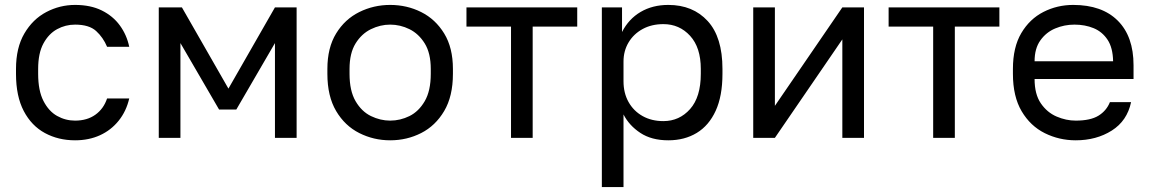

<svg xmlns="http://www.w3.org/2000/svg" viewBox="-20 -560 4670 780"><path d="M285 10Q217 10 162.5 -19.5Q108 -49 76.5 -109Q45 -169 45 -260V-280Q45 -366 79 -424Q113 -482 168 -511Q223 -540 285 -540Q348 -540 393.5 -517.5Q439 -495 467 -456.5Q495 -418 505 -370H415Q399 -408 370.5 -434Q342 -460 285 -460Q246 -460 212 -441.5Q178 -423 156.5 -383.5Q135 -344 135 -280V-260Q135 -192 156.5 -150Q178 -108 212 -89Q246 -70 285 -70Q334 -70 367.5 -94Q401 -118 415 -160H505Q493 -108 462 -69.5Q431 -31 386 -10.5Q341 10 285 10Z M625 0V-530H719L908 -200L1097 -530H1185V0H1097V-385L940 -115H870L713 -385V0Z M1565 10Q1498 10 1439.5 -19.5Q1381 -49 1345.5 -109Q1310 -169 1310 -260V-280Q1310 -366 1345.5 -424Q1381 -482 1439.5 -511Q1498 -540 1565 -540Q1633 -540 1691 -511Q1749 -482 1784.5 -424Q1820 -366 1820 -280V-260Q1820 -169 1784.5 -109Q1749 -49 1691 -19.5Q1633 10 1565 10ZM1565 -70Q1606 -70 1643.5 -88.5Q1681 -107 1705.5 -149Q1730 -191 1730 -260V-280Q1730 -344 1705.5 -383.5Q1681 -423 1643.5 -441.5Q1606 -460 1565 -460Q1525 -460 1487 -441.5Q1449 -423 1424.5 -383.5Q1400 -344 1400 -280V-260Q1400 -191 1424.5 -149Q1449 -107 1487 -88.5Q1525 -70 1565 -70Z M2056 0V-452H1875V-530H2325V-452H2144V0Z M2425 200V-530H2507V-430Q2534 -483 2582.5 -511.5Q2631 -540 2695 -540Q2795 -540 2855 -474.5Q2915 -409 2915 -280V-260Q2915 -170 2887.5 -110Q2860 -50 2810.5 -20Q2761 10 2695 10Q2627 10 2581.5 -20Q2536 -50 2513 -95V200ZM2675 -68Q2740 -68 2783.5 -117Q2827 -166 2827 -260V-280Q2827 -367 2783.5 -414.5Q2740 -462 2675 -462Q2627 -462 2590.5 -442Q2554 -422 2533.5 -387.5Q2513 -353 2513 -310V-230Q2513 -182 2533.5 -145.5Q2554 -109 2590.5 -88.5Q2627 -68 2675 -68Z M3040 0V-530H3128V-130L3402 -530H3490V0H3402V-400L3128 0Z M3771 0V-452H3590V-530H4040V-452H3859V0Z M4350 10Q4283 10 4224.5 -19Q4166 -48 4130.5 -108Q4095 -168 4095 -260V-280Q4095 -368 4129 -425.5Q4163 -483 4219 -511.5Q4275 -540 4340 -540Q4457 -540 4521 -476Q4585 -412 4585 -295V-239H4183Q4183 -177 4208.5 -140Q4234 -103 4272.5 -86.5Q4311 -70 4350 -70Q4410 -70 4442.5 -90Q4475 -110 4489 -145H4575Q4559 -69 4496.5 -29.5Q4434 10 4350 10ZM4345 -460Q4304 -460 4267 -444.5Q4230 -429 4206.5 -396Q4183 -363 4183 -311H4502Q4501 -366 4479.5 -398.5Q4458 -431 4423 -445.5Q4388 -460 4345 -460Z"/></svg>

Font: Golos Text
Style: Regular
Weight: 400
Designer: A.Korolkova, Vitaly Kuzmin
Foundry: ParaType Ltd
Version: Version 2.004